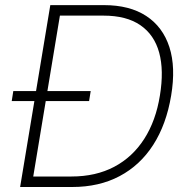

<svg xmlns="http://www.w3.org/2000/svg" viewBox="-20 -748 747 768"><path d="M268.6 0H85.4L92.3 -42H266.1Q363.3 -42 436.8 -80.8Q510.3 -119.6 556.9 -192.4Q603.5 -265.1 619.6 -365.7Q636.2 -466.3 616.7 -537.6Q597.2 -608.9 541.5 -647.2Q485.8 -685.5 394.5 -685.5H197.3L204.6 -727.5H396Q498.5 -727.5 564.9 -684.1Q631.3 -640.6 657.5 -559.8Q683.6 -479 664.6 -365.7Q645.5 -250.5 593 -168.7Q540.5 -86.9 458.5 -43.5Q376.5 0 268.6 0ZM226.6 -727.5 106 0H60.5L181.2 -727.5ZM26.9 -343.8 33.2 -383.8H342.8L336.4 -343.8Z"/></svg>

Font: Inter 20pt ExtraLight
Style: Italic
Weight: 250
Italic angle: -9.3988°
Version: Version 4.001;git-66647c0bb